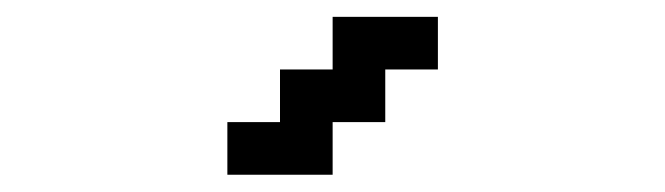

<svg xmlns="http://www.w3.org/2000/svg" viewBox="-20 -1020 790 228"><path d="M250 -812.5V-875H312.5V-937.5H375V-1000H500V-937.5H437.5V-875H375V-812.5Z"/></svg>

Font: Better VCR
Style: Regular
Weight: 400
Designer: artdzyk
Foundry: https://fontstruct.com
Version: Version 1.0